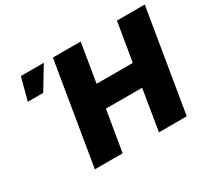

<svg xmlns="http://www.w3.org/2000/svg" viewBox="-142 -957 1286 1186"><g transform="rotate(-30 500.5 -364.0)"><path d="M225.1 0 345.7 -727.5H543.9L498.5 -452.1H756.8L802.7 -727.5H1001L880.4 0H682.1L730 -290.5H471.7L423.3 0ZM75.2 -568.4 117.2 -727.5H281.2L184.6 -568.4Z"/></g></svg>

Font: Inter 17pt Black
Style: Italic
Weight: 900
Italic angle: -9.3988°
Version: Version 4.001;git-66647c0bb